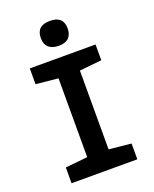

<svg xmlns="http://www.w3.org/2000/svg" viewBox="-169 -1029 900 1122"><g transform="rotate(-20 281.5 -467.5)"><path d="M77 0V-98L215 -112V-602L77 -616V-714H486V-616L348 -602V-112L486 -98V0ZM282 -780Q243 -780 220.5 -799.5Q198 -819 198 -858Q198 -935 282 -935Q365 -935 365 -858Q365 -821 344.5 -800.5Q324 -780 282 -780Z"/></g></svg>

Font: Noto Sans Mono SemiCondensed
Style: Bold
Weight: 700
Width: 4
Designer: Monotype Design Team
Foundry: Monotype Imaging Inc.
Version: Version 2.014